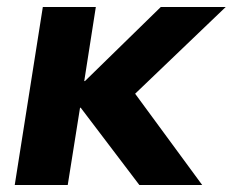

<svg xmlns="http://www.w3.org/2000/svg" viewBox="-20 -527 663 547"><path d="M22 0 102 -507H253L220 -296H222L438 -507H623L365 -260L556 0H377L210 -220H208L173 0Z"/></svg>

Font: Mulish ExtraBold
Style: Italic
Weight: 800
Italic angle: -9°
Designer: Vernon Adams
Foundry: Vernon Adams
Version: Version 3.603; ttfautohint (v1.8.3)